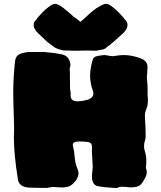

<svg xmlns="http://www.w3.org/2000/svg" viewBox="-20 -947 837 997"><path d="M566.9 28.3C539.6 26.9 514.6 24.4 492.7 20.5C469.7 18.1 458 1.5 457.5 -28.3C457.5 -37.6 458 -47.4 459.5 -57.1C460.9 -66.4 461.4 -76.2 461.4 -85.4C460.9 -94.7 459.5 -119.1 457 -159.7C457 -159.7 458 -181.6 458 -181.6C458 -192.4 455.1 -200.2 449.2 -205.1C442.9 -210 423.3 -212.4 390.6 -212.4C368.7 -212.4 357.9 -206.5 357.9 -194.3C363.3 -172.9 366.2 -154.3 367.2 -138.7C368.2 -114.7 373.5 -90.8 383.3 -67.4C386.2 -61 387.7 -54.2 387.7 -47.4C387.7 -31.2 379.4 -14.2 362.8 3.4C352.5 14.2 341.8 20.5 331.1 22.9C320.3 25.4 311 26.4 303.2 26.4C295.9 26.4 283.7 25.9 266.1 24.4C266.1 24.4 257.3 23.9 257.3 23.9C250 23.9 243.2 24.9 235.8 26.4C231.4 27.8 227.1 28.8 222.7 28.8C222.7 28.8 171.4 28.3 171.4 28.3C158.2 28.3 144.5 27.8 131.3 27.3C96.7 24.9 77.1 11.2 73.2 -14.6C59.1 -101.6 52.2 -173.3 52.2 -229.5C52.2 -229.5 53.2 -279.8 53.2 -279.8C52.7 -310.1 52.2 -340.3 50.8 -370.1C49.3 -407.7 48.8 -444.8 48.8 -481.9C49.3 -531.2 52.7 -580.1 58.1 -628.9C60.1 -645.5 66.4 -657.2 77.6 -663.6C88.4 -669.9 104.5 -674.3 126 -676.8C130.4 -677.2 157.7 -677.2 207.5 -677.2C243.2 -674.3 273.9 -670.4 299.8 -665C316.9 -661.6 328.6 -653.8 335.4 -642.6C342.3 -630.9 345.7 -620.1 345.7 -610.8C345.7 -606.4 345.2 -602.1 343.8 -597.7C342.3 -593.3 341.8 -588.9 341.8 -584.5C341.8 -581.5 342.3 -578.6 342.8 -575.2C343.3 -571.8 343.3 -554.7 343.3 -523.9C343.3 -503.4 343.3 -491.2 343.8 -486.8C343.8 -482.4 344.2 -478 345.7 -473.6C346.7 -469.2 347.2 -464.8 347.2 -460C347.2 -460 346.7 -451.2 346.7 -451.2C346.7 -431.2 358.4 -420.9 382.3 -420.9C397.5 -420.9 416.5 -423.8 439 -430.2C456.1 -437.5 464.8 -447.8 464.8 -461.4C464.8 -465.8 463.9 -470.2 462.4 -475.1C452.6 -501.5 447.8 -528.8 447.8 -556.6C448.7 -581.5 452.6 -606.4 460 -631.3C461.9 -642.6 467.3 -649.9 476.1 -653.3C483.4 -655.8 491.7 -657.7 500.5 -658.7C500.5 -658.7 521 -661.1 521 -661.1C526.9 -661.1 533.2 -660.2 539.6 -658.7C548.3 -656.7 556.6 -655.8 564.9 -655.3C569.8 -655.3 574.7 -655.8 579.6 -657.2C593.8 -659.7 608.4 -661.1 622.6 -661.1C652.3 -661.1 683.6 -654.8 716.8 -641.6C735.8 -632.3 745.6 -618.7 746.1 -599.6C746.1 -589.8 745.6 -580.1 744.6 -570.8C743.2 -561 742.7 -551.8 742.7 -542.5C742.7 -537.1 743.2 -531.7 744.1 -526.4C745.6 -515.1 746.6 -500.5 746.6 -481.4C746.6 -481.4 746.1 -465.8 746.1 -465.8C746.1 -460 746.1 -454.1 746.6 -448.7C747.6 -440.4 748 -432.6 748 -424.3C748 -406.2 744.6 -390.1 737.8 -375.5C734.4 -366.7 732.4 -357.4 732.4 -347.2C732.4 -335.9 733.4 -319.8 734.9 -298.8C735.8 -281.7 736.3 -260.7 736.3 -235.4C735.8 -229.5 734.9 -223.6 732.9 -217.3C729.5 -208 728 -198.2 728 -187C728 -179.7 729 -172.4 731.4 -165C736.8 -148.4 739.7 -131.8 739.7 -115.2C739.7 -100.1 739.3 -89.8 738.3 -84.5C737.8 -82 737.3 -80.1 737.3 -78.6C737.3 -77.1 737.3 -75.7 737.8 -74.2C740.7 -66.9 742.2 -59.1 742.2 -51.8C742.2 -37.6 733.4 -18.6 716.3 4.9C709 14.6 700.2 20.5 689.9 22.5C679.7 24.9 669.4 25.9 660.2 25.9C651.9 25.9 644 25.4 636.2 23.9C628.4 22.9 620.6 22.5 613.3 22.5C605.5 22.9 597.7 24.4 590.3 27.8C587.9 28.8 585 29.3 581.5 29.3C576.7 29.3 571.8 28.8 566.9 28.3ZM429.7 -684.6C412.1 -684.1 392.6 -683.6 370.6 -683.6C370.6 -683.6 312 -685.1 312 -685.1C306.6 -685.1 300.8 -686 295.4 -688.5C281.2 -691.9 269 -696.8 258.8 -704.1C258.8 -704.6 246.6 -713.9 222.7 -731.9C222.7 -731.9 176.8 -775.4 176.8 -775.4C162.1 -790.5 154.8 -804.2 154.8 -816.4C154.8 -821.3 155.8 -826.7 157.7 -832.5C171.4 -851.1 186.5 -868.7 202.6 -884.8C231 -913.1 252.4 -927.2 267.1 -927.2C278.3 -926.3 293.5 -918.5 311.5 -903.8C322.3 -895.5 338.9 -881.3 361.3 -861.3C372.6 -853.5 384.8 -844.2 397.5 -833.5C421.9 -854.5 434.6 -865.7 435.5 -867.2C467.3 -897.9 497.1 -917.5 524.9 -926.8C524.9 -926.8 529.8 -927.2 529.8 -927.2C544.4 -927.2 565.9 -913.1 594.2 -884.8C610.4 -868.7 625.5 -851.1 639.2 -832.5C641.1 -826.7 642.1 -821.3 642.1 -816.4C642.1 -804.2 634.8 -790.5 620.1 -775.4C586.9 -744.1 559.6 -720.2 537.6 -704.1C529.8 -696.8 522.5 -691.9 515.1 -690.4C507.8 -689 495.6 -686.5 478.5 -683.6C478.5 -683.6 429.7 -684.6 429.7 -684.6Z"/></svg>

Font: Kaph
Style: Regular
Weight: 400
Designer: GGBotNet
Foundry: f0n7.com